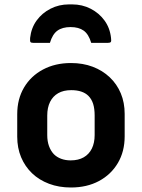

<svg xmlns="http://www.w3.org/2000/svg" viewBox="-20 -834 640 866"><path d="M298.3 -711.9Q261.5 -711.9 239.1 -695.8Q216.7 -679.7 205.2 -640.7Q186.1 -640.7 167.5 -640.7Q148.9 -640.7 129.8 -640.7Q119.8 -640.7 117.3 -644.7Q114.8 -648.7 115.8 -662.7Q120.8 -707.8 145.2 -741.5Q169.7 -775.2 207.9 -794.7Q246 -814.2 291.3 -814.2H305.3Q350.7 -814.2 388.8 -794.7Q426.9 -775.2 451.4 -741.5Q476 -707.8 480.8 -662.7Q482.8 -648.7 479.8 -644.7Q476.8 -640.7 466.8 -640.7Q447.7 -640.7 429.1 -640.7Q410.5 -640.7 391.4 -640.7Q379.9 -679.7 357.5 -695.8Q335.1 -711.9 298.3 -711.9ZM300 -549.7Q354.1 -549.7 398.3 -532.9Q442.5 -516.1 474.9 -485.5Q507.2 -455 524.8 -413.1Q542.3 -371.3 542.3 -320.3V-219Q542.3 -150.7 511.6 -98.7Q480.9 -46.7 426.4 -17.5Q371.8 11.7 300 11.7Q245.9 11.7 201.3 -5.1Q156.6 -21.9 124.7 -52.4Q92.8 -83 75.2 -124.8Q57.7 -166.7 57.7 -217.6V-319Q57.7 -387.4 88.4 -439.3Q119.1 -491.2 174.1 -520.5Q229 -549.7 300 -549.7ZM301.3 -427.4Q266.5 -427.4 242.5 -413.7Q218.5 -400 205.8 -374.4Q193.1 -348.8 193.1 -313V-224.6Q193.1 -197 200.9 -175.3Q208.7 -153.7 223 -138.5Q236.2 -125.2 255.6 -117.9Q275.1 -110.6 298.7 -110.6Q333.5 -110.6 357.5 -124.4Q381.6 -138.2 394.3 -163.9Q406.9 -189.6 406.9 -224.9V-313.3Q406.9 -343.8 400.1 -365.5Q393.2 -387.1 378.9 -401.5Q365.7 -414.6 346.2 -421Q326.8 -427.4 301.3 -427.4Z"/></svg>

Font: Recursive Sans Linear Light
Style: Regular
Weight: 300
Version: Version 1.085